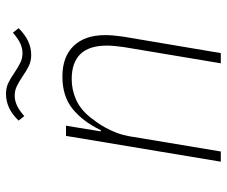

<svg xmlns="http://www.w3.org/2000/svg" viewBox="-78 -678 756 640"><g transform="rotate(-90 300.0 -358.0)"><path d="M81 0 167 -516H201L182 -400H186Q215 -460 257 -494Q299 -528 365 -528Q431 -528 467 -490.5Q503 -453 503 -385Q503 -371 501.5 -356Q500 -341 498 -326L443 0H409L463 -323Q465 -337 466.5 -352Q468 -367 468 -380Q468 -497 356 -497Q321 -497 288 -482.5Q255 -468 228 -434Q221 -425 212 -412.5Q203 -400 194 -383.5Q185 -367 177.5 -347.5Q170 -328 166 -306L115 0ZM437 -632Q417 -632 401 -639.5Q385 -647 365 -661Q347 -673 332.5 -680Q318 -687 301 -687Q284 -687 267.5 -679Q251 -671 233 -655L218 -674Q258 -716 307 -716Q327 -716 343 -708.5Q359 -701 379 -687Q397 -675 411.5 -668Q426 -661 443 -661Q460 -661 476.5 -669Q493 -677 511 -693L526 -674Q485 -632 437 -632Z"/></g></svg>

Font: IBM Plex Mono ExtraLight
Style: Italic
Weight: 200
Italic angle: -9°
Monospace: yes
Designer: Mike Abbink, Paul van der Laan, Pieter van Rosmalen
Foundry: Bold Monday
Version: Version 2.3